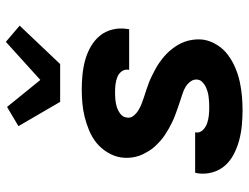

<svg xmlns="http://www.w3.org/2000/svg" viewBox="-114 -706 829 640"><g transform="rotate(-90 300.0 -386.5)"><path d="M252 8Q226 8 200.5 5.5Q175 3 151 -3.5Q127 -10 105 -21.5Q83 -33 67.5 -50.5Q52 -68 45 -92.5Q38 -117 42 -143L44 -150H179L178 -149Q176 -135 185.5 -125Q195 -115 207.5 -110.5Q220 -106 234 -104.5Q248 -103 262 -103Q270 -103 278.5 -103.5Q287 -104 296 -105Q305 -106 313.5 -108.5Q322 -111 330.5 -115Q339 -119 346 -126Q353 -133 354 -141Q356 -154 348.5 -164.5Q341 -175 330.5 -181.5Q320 -188 307.5 -192Q295 -196 283 -200Q271 -204 259.5 -208Q248 -212 236 -216.5Q224 -221 212.5 -226.5Q201 -232 190.5 -238Q180 -244 169.5 -251Q159 -258 150 -266Q141 -274 132.5 -283Q124 -292 117.5 -302.5Q111 -313 105.5 -324Q100 -335 97 -347.5Q94 -360 93.5 -373Q93 -386 95 -399Q99 -422 112 -443Q125 -464 143.5 -479Q162 -494 185 -503.5Q208 -513 230.5 -518.5Q253 -524 276 -526Q299 -528 321 -528Q347 -528 371.5 -525.5Q396 -523 419.5 -516.5Q443 -510 464 -498Q485 -486 500 -468Q515 -450 521 -426Q527 -402 523 -377L522 -370H387V-372Q389 -385 381.5 -395Q374 -405 362.5 -409.5Q351 -414 338 -415.5Q325 -417 312 -417Q300 -417 288 -416Q276 -415 264 -411.5Q252 -408 241 -400Q230 -392 228 -380Q225 -366 233 -356Q241 -346 251.5 -339.5Q262 -333 273.5 -328.5Q285 -324 297.5 -320Q310 -316 322 -312Q334 -308 345.5 -303.5Q357 -299 368 -293.5Q379 -288 390 -282Q401 -276 411 -269Q421 -262 430.5 -254Q440 -246 448 -237Q456 -228 463 -218Q470 -208 475.5 -196.5Q481 -185 484 -173Q487 -161 488 -147.5Q489 -134 487 -121Q483 -98 469.5 -76.5Q456 -55 435.5 -40Q415 -25 392 -15.5Q369 -6 345.5 -1Q322 4 298.5 6Q275 8 252 8ZM280 -600 199 -739 263 -777 353 -666 480 -781 534 -735 406 -600Z"/></g></svg>

Font: Iosevka Aile Heavy
Style: Italic
Weight: 900
Italic angle: -9°
Designer: Belleve Invis
Foundry: Belleve Invis
Version: Version 31.1.0; ttfautohint (v1.8.4)